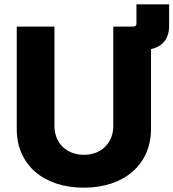

<svg xmlns="http://www.w3.org/2000/svg" viewBox="-20 -849 793 878"><path d="M363.3 9.3C546.4 9.3 670.4 -95.7 670.4 -258.3V-624.5C719.7 -634.8 753.4 -668.5 753.4 -730.5V-829.1H604V-741.7C604 -732.4 599.1 -727.5 590.3 -727.5H498V-272.5C498 -195.8 443.8 -141.1 363.3 -141.1C283.7 -141.1 229 -195.8 229 -272.5V-727.5H56.6V-258.3C56.6 -95.7 179.2 9.3 363.3 9.3Z"/></svg>

Font: Inter ExtraBold
Style: Regular
Weight: 800
Designer: Rasmus Andersson
Foundry: rsms
Version: Version 4.001;git-9221beed3